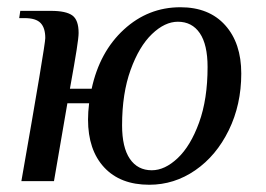

<svg xmlns="http://www.w3.org/2000/svg" viewBox="-20 -500 735 530"><path d="M223 -170Q223 -191 226 -215H166L129 0H39Q105 -376 105 -395Q105 -423 92 -436.5Q79 -450 48 -450H33L36 -470H121Q162 -470 179.5 -457.5Q197 -445 197 -409Q197 -397 191.5 -362Q186 -327 173 -255H233Q255 -357 322 -418.5Q389 -480 478 -480Q557 -480 601.5 -430.5Q646 -381 646 -297Q646 -211 611.5 -140.5Q577 -70 519 -30Q461 10 392 10Q312 10 267.5 -38Q223 -86 223 -170ZM553 -315Q553 -377 531.5 -408.5Q510 -440 471 -440Q435 -440 399.5 -406Q364 -372 340.5 -307Q317 -242 317 -154Q317 -93 338.5 -61.5Q360 -30 399 -30Q435 -30 470.5 -63.5Q506 -97 529.5 -161.5Q553 -226 553 -315Z"/></svg>

Font: Philosopher
Style: Italic
Weight: 400
Italic angle: -10°
Designer: Jovanny Lemonad
Foundry: Jovanny Lemonad
Version: Version 2.000